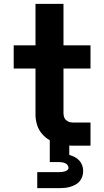

<svg xmlns="http://www.w3.org/2000/svg" viewBox="-20 -755 540 995"><path d="M173 220V137H288Q295 137 302.5 136Q310 135 316.5 133Q323 131 329 126.5Q335 122 335 115Q335 107 330 100.5Q325 94 318 91Q311 88 303.5 86.5Q296 85 288 85H238V-28Q227 -34 217 -42.5Q207 -51 198.5 -60.5Q190 -70 183.5 -81.5Q177 -93 173 -105Q169 -117 166.5 -131.5Q164 -146 164 -155V-400H51V-520H164V-735H309V-520H449V-400H309V-167Q309 -161 310.5 -154.5Q312 -148 315 -142Q318 -136 323 -132Q328 -128 334 -125Q340 -122 347.5 -121Q355 -120 359 -120H449V0H364Q358 0 351.5 0Q345 0 339 -1V48Q354 52 367.5 59Q381 66 391 77Q401 88 406 102Q411 116 411 131Q411 146 406.5 159.5Q402 173 393 184Q384 195 371 202Q358 209 344.5 213Q331 217 317 218.5Q303 220 288 220Z"/></svg>

Font: Iosevka Aile Heavy
Style: Regular
Weight: 900
Designer: Belleve Invis
Foundry: Belleve Invis
Version: Version 31.1.0; ttfautohint (v1.8.4)